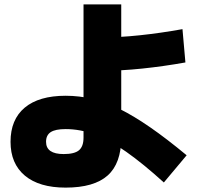

<svg xmlns="http://www.w3.org/2000/svg" viewBox="-20 -830 920 871"><path d="M27.8 -186.7Q27.8 -287.8 92.2 -341.7Q156.7 -395.6 277.8 -395.6Q340 -395.6 400.6 -381.1Q461.1 -366.7 524.4 -335Q587.8 -303.3 661.7 -252.2Q735.6 -201.1 826.7 -125.6L723.3 -2.2Q628.9 -87.8 552.2 -141.7Q475.6 -195.6 409.4 -220Q343.3 -244.4 277.8 -244.4Q231.1 -244.4 210 -230.6Q188.9 -216.7 188.9 -186.7Q188.9 -131.1 268.9 -131.1Q317.8 -131.1 338.3 -148.3Q358.9 -165.6 358.9 -205.6V-810H530V-205.6Q530 -88.9 468.3 -33.9Q406.7 21.1 277.8 21.1Q157.8 21.1 92.8 -33.3Q27.8 -87.8 27.8 -186.7ZM436.7 -660Q520 -660 614.4 -670Q708.9 -680 807.8 -697.8L821.1 -546.7Q721.1 -528.9 625 -518.9Q528.9 -508.9 444.4 -508.9Z"/></svg>

Font: Paperlogy 9 Black
Style: Regular
Weight: 900
Designer: redesigned by Lee Juim, glyphs from Gmarket Sans & Montserrat
Foundry: PT&
Version: Version 1.001